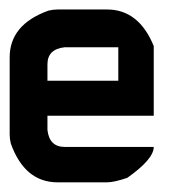

<svg xmlns="http://www.w3.org/2000/svg" viewBox="-20 -377 399 397"><path d="M99.1 -357.4H201.2Q267.1 -357.4 297.9 -281.7V-137.7H78.1V-108.4Q82 -73.2 113.8 -73.2H297.9Q297.9 -47.9 243.2 -9.3Q215.8 0 201.2 0H99.1Q31.2 0 2.4 -80.1Q0 -89.8 0 -99.1V-258.3Q0 -326.2 80.1 -355Q89.8 -357.4 99.1 -357.4ZM78.1 -244.1V-210H224.6V-279.3H113.8Q78.1 -275.4 78.1 -244.1Z"/></svg>

Font: Kadhim
Style: Regular
Weight: 400
Designer: Developer/ Husham Jawad
Version: Version 1.00;December 29, 2020;FontCreator 13.0.0.2683 32-bi